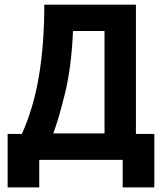

<svg xmlns="http://www.w3.org/2000/svg" viewBox="-20 -696 705 836"><path d="M13.2 120.1V-112.8H75.2Q126.5 -226.6 149.7 -365.7Q172.9 -504.9 172.9 -675.8H571.8V-112.8H651.9V120.1H514.2V0H150.9V120.1ZM435.1 -561H297.9Q291 -404.8 263.9 -293Q236.8 -181.2 211.9 -115.2H435.1Z"/></svg>

Font: Clear Sans
Style: Bold
Weight: 700
Foundry: Intel Corporation
Version: Version 1.00